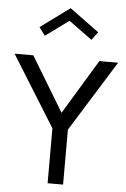

<svg xmlns="http://www.w3.org/2000/svg" viewBox="-75 -1095 750 1141"><g transform="rotate(5 300.0 -524.0)"><path d="M-9.3 -750H102.5L299.3 -424.3L496.6 -750H608.4L345.7 -327.6V0H253.4V-327.6ZM160.6 -871.6 124.5 -919.9 299.3 -1048.3 474.6 -919.9 438.5 -871.6 299.3 -973.1Z"/></g></svg>

Font: Spartan MB Med
Style: Regular
Weight: 500
Designer: Matt Bailey, Mirko Velimirovic
Foundry: Matt Bailey
Version: Version 1.005